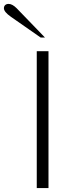

<svg xmlns="http://www.w3.org/2000/svg" viewBox="-68 -962 388 982"><path d="M120 -700H180V0H120ZM-12 -876Q-48 -901 -48 -920Q-48 -930 -41.5 -936Q-35 -942 -24 -942Q-5 -942 17 -920L162 -770H140Z"/></svg>

Font: Fahkwang ExtraLight
Style: Regular
Weight: 275
Designer: Suppakit Chalermlarp | Katatrad Co.,Ltd.
Foundry: Cadson Demak Co.,Ltd.
Version: Version 1.000; ttfautohint (v1.6)